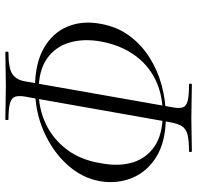

<svg xmlns="http://www.w3.org/2000/svg" viewBox="-30 -688 757 738"><g transform="rotate(90 349.0 -318.5)"><path d="M317 -74Q224 -74 164.5 -108Q105 -142 81.5 -199.5Q58 -257 71 -326Q82 -389 116.5 -436Q151 -483 201 -514.5Q251 -546 309.5 -561.5Q368 -577 427 -577Q523 -577 581.5 -541Q640 -505 663.5 -447Q687 -389 676 -324Q664 -255 613 -198.5Q562 -142 485 -108Q408 -74 317 -74ZM329 -88Q398 -88 456.5 -116Q515 -144 555 -197.5Q595 -251 607 -328Q620 -396 604 -449Q588 -502 542 -533.5Q496 -565 417 -565Q341 -565 283 -535.5Q225 -506 188.5 -452.5Q152 -399 139 -327Q127 -260 143.5 -205.5Q160 -151 205.5 -119.5Q251 -88 329 -88ZM182 40Q178 40 178 34Q178 28 182 28Q244 28 265.5 12Q287 -4 292 -35L392 -603Q397 -629 392 -642.5Q387 -656 367 -661Q347 -666 305 -666Q301 -666 301 -671.5Q301 -677 305 -677Q331 -677 364 -676Q397 -675 432 -675Q471 -675 503.5 -676Q536 -677 560 -677Q564 -677 564 -671.5Q564 -666 560 -666Q518 -666 496 -660Q474 -654 464.5 -638.5Q455 -623 450 -597L350 -31Q347 -10 351.5 3Q356 16 376 22Q396 28 438 28Q441 28 441 34Q441 40 438 40Q411 40 379 39Q347 38 309 38Q273 38 239.5 39Q206 40 182 40Z"/></g></svg>

Font: Cormorant
Style: Italic
Weight: 400
Italic angle: -10°
Designer: Christian Thalmann (Catharsis Fonts)
Foundry: Catharsis Fonts
Version: Version 4.000